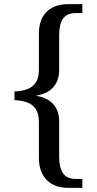

<svg xmlns="http://www.w3.org/2000/svg" viewBox="-20 -780 468 928"><path d="M312 128Q242 128 205 89Q168 50 168 -16V-190Q168 -231 152.5 -253.5Q137 -276 110 -285.5Q83 -295 50 -296V-338Q83 -339 110 -348.5Q137 -358 152.5 -380.5Q168 -403 168 -443V-617Q168 -685 205 -722.5Q242 -760 312 -760H378V-717H348Q304 -717 285 -690.5Q266 -664 266 -612V-441Q266 -392 238.5 -359.5Q211 -327 155 -318V-317Q212 -307 239 -275Q266 -243 266 -193V-20Q266 31 285 58Q304 85 348 85H378V128Z"/></svg>

Font: Noto Serif Makasar
Style: Regular
Weight: 400
Designer: Sérgio Martins
Version: Version 1.001; ttfautohint (v1.8.4.7-5d5b)